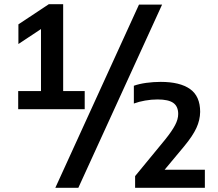

<svg xmlns="http://www.w3.org/2000/svg" viewBox="-20 -830 1040 918"><path d="M176 -320.5V-748L213.5 -716L68 -619.5V-713.5L213.5 -810H282V-320.5ZM67 -308V-394.5H385V-308ZM244.5 68 644.5 -808H755L354.5 68ZM626 68V12L769.5 -162.5Q802.5 -203.5 817.2 -231.8Q832 -260 832 -285Q832 -321 808.8 -337.8Q785.5 -354.5 733.5 -354.5Q703.5 -354.5 673.8 -349.2Q644 -344 620 -335V-420Q645 -429 679.2 -433.8Q713.5 -438.5 748.5 -438.5Q840.5 -438.5 888.8 -404.2Q937 -370 937 -295Q936.5 -256 919 -218Q901.5 -180 860.5 -130.5L745 8L743.5 -18.5H959.5V68Z"/></svg>

Font: Encode Sans SC SemiBold
Style: Regular
Weight: 600
Version: Version 3.002